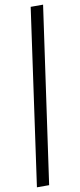

<svg xmlns="http://www.w3.org/2000/svg" viewBox="-102 -786 411 991"><g transform="rotate(-10 104.0 -290.5)"><path d="M202 -752 71 171H7L137 -752Z"/></g></svg>

Font: Fundamental  Brigade
Style: Regular
Weight: 400
Designer: Peter Wiegel, original typeface by Arno Drescher 1935
Foundry: Peter Wiegel
Version: Version 0.000 2012 initial release